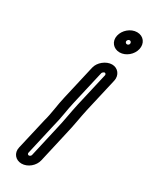

<svg xmlns="http://www.w3.org/2000/svg" viewBox="-208 -745 712 897"><g transform="rotate(30 148.0 -296.0)"><path d="M196 -448C197 -452 205 -458 209 -458C213 -458 217 -452 216 -448L174 -265C163 -216 156 -166 145 -122L107 45C106 51 99 55 95 55C89 55 86 49 87 45L125 -122C139 -174 143 -219 154 -265ZM146 -448 104 -265C92 -215 89 -170 76 -124L37 45C29 79 52 105 84 105C118 105 150 77 157 45L195 -122C207 -170 214 -220 224 -265L266 -448C273 -480 252 -508 220 -508C188 -508 153 -480 146 -448ZM222 -636C223 -642 229 -647 234 -647C241 -647 245 -640 244 -634C243 -628 238 -624 232 -624C225 -624 221 -631 222 -636ZM172 -636C164 -601 188 -574 221 -574C255 -574 287 -602 294 -634C302 -668 281 -697 246 -697C211 -697 179 -668 172 -636Z"/></g></svg>

Font: Electronic
Style: OutlineIt
Weight: 700
Version: Version 1.011